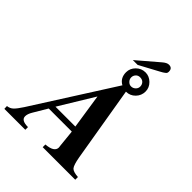

<svg xmlns="http://www.w3.org/2000/svg" viewBox="-332 -1118 1264 1264"><g transform="rotate(45 299.5 -486.0)"><path d="M419 -646 507 -123Q518 -61 532 -44.5Q546 -28 593 -25V0H290V-25Q367 -31 367 -74Q367 -77 365 -89L353 -208H138L81 -112Q64 -84 64 -62Q64 -25 128 -25V0H-67L-68 -25Q-42 -28 -25 -44.5Q-8 -61 18 -101L373 -659Q329 -683 329 -737Q329 -773 356 -800Q383 -827 421 -827Q456 -827 483 -800.5Q510 -774 510 -738Q510 -700 483.5 -673Q457 -646 420 -646ZM346 -248 309 -491 161 -248ZM462 -736Q462 -754 450.5 -766.5Q439 -779 418 -779Q400 -779 388.5 -766.5Q377 -754 377 -737Q377 -720 389.5 -707Q402 -694 418 -694Q436 -694 449 -706.5Q462 -719 462 -736ZM304 -825 450 -950Q475 -972 494 -972Q526 -972 526 -939Q526 -932 524 -927Q522 -922 514.5 -916.5Q507 -911 501.5 -907.5Q496 -904 481 -896L349 -825Z"/></g></svg>

Font: STIX MathJax Latin
Style: Bold Italic
Weight: 700
Italic angle: -16.33°
Designer: MicroPress Inc., with final additions and corrections provided by Coen Hoffman, Elsevier (retired)
Version: Version 1.1.1